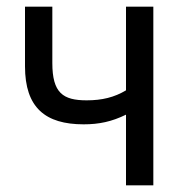

<svg xmlns="http://www.w3.org/2000/svg" viewBox="-20 -556 540 576"><path d="M358 0H440V-536H358V-285C323 -264 286 -255 240 -255C169 -255 137 -277 137 -367V-536H55V-357C55 -233 116 -183 231 -183C277 -183 315 -191 358 -212Z"/></svg>

Font: Noto Sans Mono ExtraCondensed
Style: Regular
Weight: 400
Width: 2
Designer: Monotype Design Team
Foundry: Monotype Imaging Inc.
Version: Version 2.014